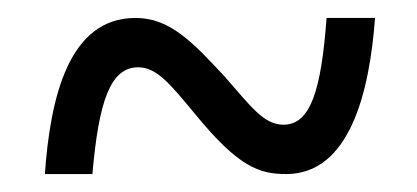

<svg xmlns="http://www.w3.org/2000/svg" viewBox="-20 -464 465 214"><path d="M30 -270H83C90 -351 103 -389 134 -389C155 -389 170 -370 199 -335C246 -278 269 -270 299 -270C370 -270 392 -362 398 -444H344C338 -363 326 -325 296 -325C274 -325 260 -345 231 -378C194 -418 169 -444 131 -444C56 -444 36 -354 30 -270Z"/></svg>

Font: Noto Serif Ethiopic XCn
Style: Regular
Weight: 400
Width: 2
Designer: Monotype Design Team
Foundry: Monotype Imaging Inc.
Version: Version 2.102